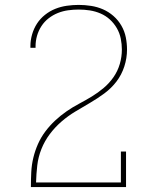

<svg xmlns="http://www.w3.org/2000/svg" viewBox="-20 -763 640 783"><path d="M106 0V-1Q106 -31 107.5 -61Q109 -91 116 -120Q123 -149 135 -176Q147 -203 165 -227Q183 -251 205 -271.5Q227 -292 251.5 -309Q276 -326 302.5 -340Q329 -354 354.5 -369.5Q380 -385 403 -404.5Q426 -424 443 -448.5Q460 -473 468.5 -502Q477 -531 477 -561Q477 -583 472.5 -605.5Q468 -628 456.5 -648Q445 -668 428 -683.5Q411 -699 390 -708Q369 -717 346.5 -720.5Q324 -724 301 -724Q279 -724 257.5 -721Q236 -718 216 -710Q196 -702 178.5 -688.5Q161 -675 149 -656.5Q137 -638 131 -617Q125 -596 125 -574V-568H104V-575Q104 -599 111 -623Q118 -647 131 -667Q144 -687 163.5 -702.5Q183 -718 205.5 -727Q228 -736 252.5 -739.5Q277 -743 301 -743Q326 -743 351.5 -739Q377 -735 400 -725Q423 -715 442.5 -698Q462 -681 475 -658.5Q488 -636 493 -611Q498 -586 498 -561Q498 -526 487 -492Q476 -458 455 -430.5Q434 -403 405.5 -382Q377 -361 347 -343.5Q317 -326 287 -308Q257 -290 230.5 -267Q204 -244 183 -216Q162 -188 149 -155.5Q136 -123 132 -88.5Q128 -54 127 -19H473V-145H494V0Z"/></svg>

Font: Iosevka Etoile Thin
Style: Regular
Weight: 100
Designer: Belleve Invis
Foundry: Belleve Invis
Version: Version 22.1.2; ttfautohint (v1.8.4)